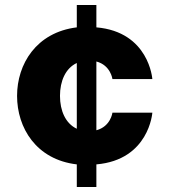

<svg xmlns="http://www.w3.org/2000/svg" viewBox="-20 -647 675 765"><path d="M364 98V8C574 -10 587 -198 587 -198H428C428 -198 421 -143 364 -128V-402C421 -387 428 -332 428 -332H587C587 -332 574 -520 364 -538V-627H286V-538C124 -518 48 -391 48 -265C48 -138 124 -11 286 8V98ZM219 -265C219 -324 241 -375 286 -396V-134C241 -155 219 -206 219 -265Z"/></svg>

Font: Be Vietnam Pro ExtraBold
Style: Regular
Weight: 800
Designer: Lam Bao, Tony Le, Vietanh Nguyen
Foundry: Yellow Type Foundry
Version: Version 1.002